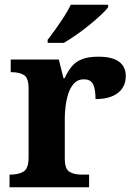

<svg xmlns="http://www.w3.org/2000/svg" viewBox="-20 -786 563 806"><path d="M20 0V-53H23Q57 -53 78.5 -65.5Q100 -78 100 -125V-415Q100 -459 80.5 -471Q61 -483 28 -483H25V-536H227L246.5 -458H251.6Q265 -488 282 -508Q299 -528 325.5 -538Q352 -548 393 -548Q451.6 -548 479.8 -526.9Q508 -505.8 508 -467Q508 -421 474.5 -395.5Q441 -370 381 -370Q381 -411 371 -432Q361 -453 332 -453Q306 -453 290 -435Q274 -417 266 -390.5Q258 -364 255 -337Q252 -310 252 -293V-120Q252 -76 272 -64.5Q292 -53 322 -53H354V0ZM180 -619Q195 -638 213.5 -664Q232 -690 249.5 -717Q267 -744 277 -766H434V-756Q425 -743 403.5 -723Q382 -703 355 -681Q328 -659 300 -639.5Q272 -620 248 -606H180Z"/></svg>

Font: Noto Serif Khojki
Style: Regular
Weight: 400
Designer: Juan Bruce
Version: Version 2.002